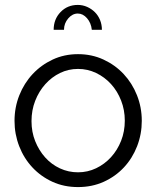

<svg xmlns="http://www.w3.org/2000/svg" viewBox="-20 -750 635 780"><path d="M296 -695Q274 -695 257 -675Q240 -655 240 -629H198Q198 -672 226 -701Q254 -730 296 -730Q316 -730 334 -722Q352 -714 365.5 -700.5Q379 -687 386.5 -668.5Q394 -650 394 -629H353Q350 -657 333.5 -676Q317 -695 296 -695ZM297 10Q240 10 193 -11.5Q146 -33 111.5 -70Q77 -107 58 -156Q39 -205 39 -259Q39 -314 58.5 -363Q78 -412 112.5 -449Q147 -486 194 -508Q241 -530 297 -530Q353 -530 400.5 -508Q448 -486 482.5 -449Q517 -412 536.5 -363Q556 -314 556 -259Q556 -205 537 -156Q518 -107 483.5 -70Q449 -33 401.5 -11.5Q354 10 297 10ZM108 -258Q108 -214 123 -176.5Q138 -139 163.5 -110.5Q189 -82 223.5 -66Q258 -50 297 -50Q336 -50 370.5 -66.5Q405 -83 431 -111.5Q457 -140 472 -178Q487 -216 487 -260Q487 -303 472 -341.5Q457 -380 431 -408.5Q405 -437 370.5 -453.5Q336 -470 297 -470Q258 -470 224 -453.5Q190 -437 164 -408Q138 -379 123 -340.5Q108 -302 108 -258Z"/></svg>

Font: IngvarSans
Style: Regular
Weight: 400
Version: Version 1.000